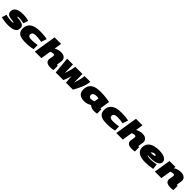

<svg xmlns="http://www.w3.org/2000/svg" viewBox="793 -3324 5918 5918"><g transform="rotate(45 3752.0 -365.0)"><path d="M-18 -29 32 -185Q69 -174 118.5 -165.5Q168 -157 218 -152.5Q268 -148 303 -148Q325 -148 339 -152Q353 -156 353 -163Q353 -175 330.5 -179.5Q308 -184 272.5 -187Q237 -190 197.5 -196.5Q158 -203 122.5 -219Q87 -235 64.5 -265.5Q42 -296 42 -347Q42 -410 70 -451.5Q98 -493 146.5 -516.5Q195 -540 257.5 -550Q320 -560 390 -560Q468 -560 525 -550.5Q582 -541 637 -526L583 -366Q553 -376 511.5 -382.5Q470 -389 429 -392.5Q388 -396 358 -396Q311 -396 311 -377Q311 -369 334 -366Q357 -363 393 -360Q429 -357 470 -349Q511 -341 547 -325Q583 -309 606 -279.5Q629 -250 629 -202Q629 -143 607.5 -104.5Q586 -66 549.5 -43Q513 -20 467.5 -8.5Q422 3 374.5 6.5Q327 10 283 10Q201 10 128 -0.5Q55 -11 -18 -29Z M1031 10Q905 10 828 -18.5Q751 -47 716 -103Q681 -159 681 -240Q681 -396 791 -478Q901 -560 1133 -560Q1184 -560 1239 -556.5Q1294 -553 1346 -546.5Q1398 -540 1438 -530L1376 -350Q1297 -364 1234.5 -369.5Q1172 -375 1125 -375Q1042 -375 1007 -345.5Q972 -316 972 -269Q972 -182 1115 -182Q1154 -182 1191 -184Q1228 -186 1271 -190.5Q1314 -195 1369 -204L1371 -26Q1317 -11 1258 -3Q1199 5 1140.5 7.5Q1082 10 1031 10Z M2220 -209Q2220 -201 2224 -195Q2228 -189 2238 -189Q2248 -189 2260 -191V0Q2234 4 2194.5 7Q2155 10 2119 10Q2065 10 2021.5 -5Q1978 -20 1952 -51.5Q1926 -83 1926 -130Q1926 -140 1930 -165Q1934 -190 1938.5 -220Q1943 -250 1947 -275.5Q1951 -301 1951 -311Q1951 -359 1896 -359Q1875 -359 1846.5 -351.5Q1818 -344 1790 -333L1737 0H1452L1571 -740H1855L1817 -500Q1863 -522 1898 -535Q1933 -548 1966 -554Q1999 -560 2037 -560Q2112 -560 2158 -537Q2204 -514 2225 -476.5Q2246 -439 2246 -396Q2246 -380 2242 -354.5Q2238 -329 2233 -300.5Q2228 -272 2224 -247.5Q2220 -223 2220 -209Z M3110 0H2807L2785 -270Q2782 -249 2772 -215Q2762 -181 2748.5 -142Q2735 -103 2720.5 -65.5Q2706 -28 2693 0H2361L2310 -550H2563L2570 -180Q2588 -240 2605 -293.5Q2622 -347 2637.5 -408Q2653 -469 2665 -550H2976L2982 -179Q3012 -270 3037.5 -366Q3063 -462 3066 -550H3315Q3315 -489 3297 -419.5Q3279 -350 3249 -278Q3219 -206 3183 -135.5Q3147 -65 3110 0Z M4031 10Q3998 10 3961 1Q3924 -8 3892.5 -24Q3861 -40 3842 -60Q3791 -29 3729 -9.5Q3667 10 3597 10Q3524 10 3463.5 -14Q3403 -38 3367.5 -90Q3332 -142 3332 -226Q3332 -346 3383 -419.5Q3434 -493 3529.5 -526.5Q3625 -560 3758 -560Q3815 -560 3875.5 -556.5Q3936 -553 3992 -547Q4048 -541 4094 -533Q4140 -525 4168 -517Q4153 -427 4144 -368.5Q4135 -310 4129.5 -276.5Q4124 -243 4122 -228Q4120 -213 4120 -208Q4120 -200 4124 -194.5Q4128 -189 4139 -189Q4148 -189 4160 -191V-4Q4138 1 4101 5.5Q4064 10 4031 10ZM3835 -214 3859 -365Q3837 -372 3812.5 -374.5Q3788 -377 3763 -377Q3696 -377 3656 -349.5Q3616 -322 3616 -268Q3616 -227 3643 -206.5Q3670 -186 3707 -186Q3739 -186 3773 -195Q3807 -204 3835 -214Z M4580 10Q4454 10 4377 -18.5Q4300 -47 4265 -103Q4230 -159 4230 -240Q4230 -396 4340 -478Q4450 -560 4682 -560Q4733 -560 4788 -556.5Q4843 -553 4895 -546.5Q4947 -540 4987 -530L4925 -350Q4846 -364 4783.5 -369.5Q4721 -375 4674 -375Q4591 -375 4556 -345.5Q4521 -316 4521 -269Q4521 -182 4664 -182Q4703 -182 4740 -184Q4777 -186 4820 -190.5Q4863 -195 4918 -204L4920 -26Q4866 -11 4807 -3Q4748 5 4689.5 7.5Q4631 10 4580 10Z M5769 -209Q5769 -201 5773 -195Q5777 -189 5787 -189Q5797 -189 5809 -191V0Q5783 4 5743.5 7Q5704 10 5668 10Q5614 10 5570.5 -5Q5527 -20 5501 -51.5Q5475 -83 5475 -130Q5475 -140 5479 -165Q5483 -190 5487.5 -220Q5492 -250 5496 -275.5Q5500 -301 5500 -311Q5500 -359 5445 -359Q5424 -359 5395.5 -351.5Q5367 -344 5339 -333L5286 0H5001L5120 -740H5404L5366 -500Q5412 -522 5447 -535Q5482 -548 5515 -554Q5548 -560 5586 -560Q5661 -560 5707 -537Q5753 -514 5774 -476.5Q5795 -439 5795 -396Q5795 -380 5791 -354.5Q5787 -329 5782 -300.5Q5777 -272 5773 -247.5Q5769 -223 5769 -209Z M6586 -21Q6509 -6 6427.5 2Q6346 10 6260 10Q6079 10 5977 -56.5Q5875 -123 5875 -250Q5875 -398 5984.5 -479Q6094 -560 6321 -560Q6421 -560 6494 -538.5Q6567 -517 6607.5 -477Q6648 -437 6648 -379Q6648 -297 6562 -249.5Q6476 -202 6310 -199Q6266 -198 6232.5 -200.5Q6199 -203 6173 -206Q6186 -185 6221 -177Q6256 -169 6324 -169Q6344 -169 6381 -172Q6418 -175 6466 -182Q6514 -189 6566 -200ZM6297 -388Q6257 -388 6225 -370Q6193 -352 6176 -321Q6183 -321 6190 -321.5Q6197 -322 6205 -322Q6275 -324 6312.5 -332.5Q6350 -341 6350 -360Q6350 -388 6297 -388Z M6770 -550H7031L7021 -486Q7071 -521 7134.5 -540.5Q7198 -560 7262 -560Q7360 -560 7418 -515.5Q7476 -471 7476 -396Q7476 -380 7472 -354.5Q7468 -329 7463 -300.5Q7458 -272 7454 -247.5Q7450 -223 7450 -209Q7450 -201 7454 -195Q7458 -189 7468 -189Q7478 -189 7490 -191V0Q7464 4 7424.5 7Q7385 10 7349 10Q7295 10 7251.5 -5Q7208 -20 7182 -51.5Q7156 -83 7156 -130Q7156 -144 7160 -169.5Q7164 -195 7168.5 -223Q7173 -251 7177 -275Q7181 -299 7181 -311Q7181 -359 7125 -359Q7103 -359 7071.5 -350.5Q7040 -342 7020 -333L6966 0H6683Z"/></g></svg>

Font: Georama ExtraExtended Black
Style: Italic
Weight: 900
Width: 8
Italic angle: -9°
Designer: Jean-Baptiste Levee
Foundry: Production Type
Version: Version 1.000